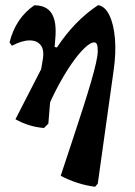

<svg xmlns="http://www.w3.org/2000/svg" viewBox="-20 -489 522 744"><path d="M348.7 234.7Q313.2 230.2 280.4 219.6Q247.7 209.1 215.2 192.3Q240.9 114.4 263.1 47.5Q285.4 -19.4 302.9 -74.4Q320.5 -129.5 333 -172.4Q345.5 -215.3 352.1 -245.2Q358.8 -275 358.8 -291.1Q358.8 -309.6 355.6 -317.1Q352.4 -324.7 344.9 -324.7Q330.4 -324.7 307.7 -303Q285 -281.4 258.8 -244Q232.7 -206.6 206.5 -158.1Q180.3 -109.6 158.7 -56.8L150.3 7Q120.9 4.5 94.2 -3.6Q67.5 -11.7 39.8 -26.8L184.4 -308.4L200.7 -305.1Q268.7 -408.4 359.9 -469Q386.7 -465.1 403.6 -430.4Q420.6 -395.7 425.4 -339.8Q430.2 -283.9 420.2 -215.3L358.9 222.5ZM150.3 7 106.3 -26.8 145.5 -256.5Q152.4 -295 137.9 -313.8Q123.4 -332.7 94 -332.4Q64.6 -332.1 26.2 -311.6L16.9 -324.8Q40.9 -419.3 113 -468.5Q160.8 -468.5 180.6 -436.2Q200.5 -404 194.1 -337.1L167.4 -10Z"/></svg>

Font: Alegreya
Style: Italic
Weight: 400
Italic angle: -7°
Designer: Juan Pablo del Peral
Foundry: Huerta Tipografica
Version: Version 2.009